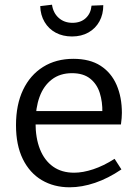

<svg xmlns="http://www.w3.org/2000/svg" viewBox="-20 -787 588 816"><path d="M276 9Q209 9 157.5 -21.5Q106 -52 77 -111Q48 -170 48 -255Q48 -342 78 -405Q108 -468 163 -502.5Q218 -537 292 -537Q362 -537 407.5 -507.5Q453 -478 475.5 -426Q498 -374 498 -307Q498 -296 497 -285Q496 -274 494 -258H109V-315H424L415 -309Q416 -354 404 -392Q392 -430 363 -453Q334 -476 286 -476Q235 -476 200 -449Q165 -422 148 -375Q131 -328 131 -266Q131 -200 150 -152.5Q169 -105 205.5 -79Q242 -53 295 -53Q332 -53 376 -67.5Q420 -82 467 -112L496 -67Q440 -29 384 -10Q328 9 276 9ZM286 -632Q247 -632 217 -648Q187 -664 169.5 -693.5Q152 -723 151 -761L201 -767Q206 -732 229.5 -711Q253 -690 288 -690Q323 -690 344.5 -710Q366 -730 369 -763L419 -765Q419 -726 402.5 -696Q386 -666 356 -649Q326 -632 286 -632Z"/></svg>

Font: Bitter Thin
Style: Regular
Weight: 400
Version: Version 3.021